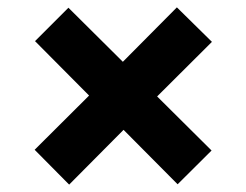

<svg xmlns="http://www.w3.org/2000/svg" viewBox="-20 -604 670 522"><path d="M315.9 -251 168 -102.1 74.2 -196.8 222.2 -344.2 75.2 -492.2 166 -583 314 -436 460.9 -584 556.2 -490.2 407.2 -341.8 555.2 -194.8 462.9 -103Z"/></svg>

Font: Overpass
Style: Bold
Weight: 700
Designer: Delve Withrington
Foundry: Delve Fonts
Version: Version 1.001